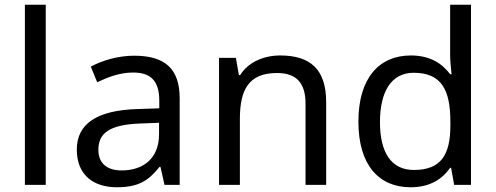

<svg xmlns="http://www.w3.org/2000/svg" viewBox="-20 -780 2092 810"><path d="M173 0V-760H85V0Z M546 -545C476 -545 410 -524 363 -499L390 -433C434 -454 485 -474 541 -474C611 -474 652 -444 652 -355V-323L561 -320C386 -315 304 -256 304 -149C304 -40 376 10 473 10C563 10 606 -17 653 -76H657L674 0H738V-365C738 -490 676 -545 546 -545ZM572 -259 651 -262V-214C651 -110 583 -61 493 -61C435 -61 395 -88 395 -148C395 -216 438 -254 572 -259Z M1162 -546C1094 -546 1028 -519 993 -463H988L975 -536H904V0H992V-278C992 -403 1030 -472 1149 -472C1231 -472 1269 -429 1269 -343V0H1356V-349C1356 -487 1290 -546 1162 -546Z M1712 10C1796 10 1847 -26 1879 -72H1883L1896 0H1967V-760H1879V-546C1879 -526 1883 -484 1885 -467H1879C1846 -511 1796 -546 1713 -546C1580 -546 1492 -451 1492 -267C1492 -83 1579 10 1712 10ZM1726 -63C1630 -63 1583 -137 1583 -265C1583 -392 1630 -473 1725 -473C1844 -473 1880 -399 1880 -266V-250C1880 -125 1839 -63 1726 -63Z"/></svg>

Font: Noto Sans Tifinagh Agraw Imazighen
Style: Regular
Weight: 400
Designer: JamraPatel
Foundry: JamraPatel LLC
Version: Version 2.006